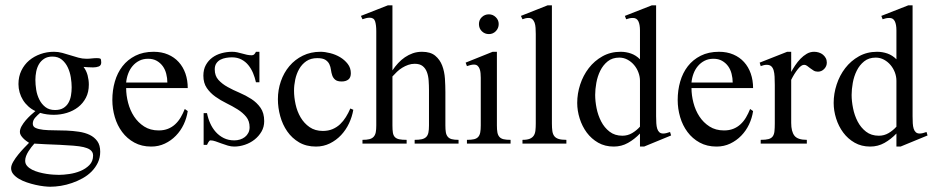

<svg xmlns="http://www.w3.org/2000/svg" viewBox="-20 -543 3527 726"><path d="M362.8 -307.1Q362.8 -295.4 353.5 -291.7Q344.2 -288.1 332 -288.1Q322.3 -288.1 312.5 -288.8Q302.7 -289.6 295.9 -290Q306.6 -275.9 311.3 -258.1Q315.9 -240.2 315.9 -223.1Q315.9 -194.8 304.9 -173.6Q293.9 -152.3 275.4 -137.9Q256.8 -123.5 232.9 -116.2Q209 -108.9 183.1 -108.9Q170.4 -108.9 157.5 -110.6Q144.5 -112.3 131.8 -116.2Q122.1 -108.4 113 -98.1Q104 -87.9 104 -75.2Q104 -64 115 -59.1Q126 -54.2 143.8 -52.2Q161.6 -50.3 184.6 -50.3Q207.5 -50.3 231.4 -49.3Q255.4 -48.3 278.3 -44.9Q301.3 -41.5 319.1 -33Q336.9 -24.4 347.9 -9.3Q358.9 5.9 358.9 30.8Q358.9 53.2 350.1 71.8Q341.3 90.3 326.7 105.2Q312 120.1 292.7 130.9Q273.4 141.6 252.4 148.9Q231.4 156.2 210 159.7Q188.5 163.1 169.9 163.1Q160.6 163.1 145.8 161.4Q130.9 159.7 114.5 156Q98.1 152.3 81.5 146.7Q64.9 141.1 51.8 133.3Q38.6 125.5 30.3 115.5Q22 105.5 22 92.8Q22 82.5 30 68.6Q38.1 54.7 49.1 41.3Q60.1 27.8 71.5 15.9Q83 3.9 89.8 -2.9Q85 -5.9 79.1 -10.3Q73.2 -14.6 67.9 -20Q62.5 -25.4 58.8 -31.5Q55.2 -37.6 55.2 -43.9Q55.2 -54.2 61.5 -65.7Q67.9 -77.1 77.1 -87.9Q86.4 -98.6 96.4 -107.9Q106.4 -117.2 113.8 -123Q99.1 -129.9 87.2 -140.6Q75.2 -151.4 66.9 -164.8Q58.6 -178.2 54.2 -193.6Q49.8 -209 49.8 -225.1Q49.8 -253.4 60.8 -276.1Q71.8 -298.8 90.3 -314.5Q108.9 -330.1 133.1 -338.6Q157.2 -347.2 184.1 -347.2Q200.2 -347.2 215.6 -343Q231 -338.9 246.1 -334Q261.2 -329.1 276.4 -325Q291.5 -320.8 307.1 -320.8Q316.9 -320.8 326.7 -322Q336.4 -323.2 346.2 -323.2Q356 -323.2 359.4 -321.3Q362.8 -319.3 362.8 -307.1ZM251 -212.9Q251 -230 247.8 -250.2Q244.6 -270.5 236.3 -288.1Q228 -305.7 213.9 -317.4Q199.7 -329.1 178.2 -329.1Q159.7 -329.1 147.2 -321Q134.8 -313 127.4 -300.5Q120.1 -288.1 116.9 -272.2Q113.8 -256.3 113.8 -241.2Q113.8 -223.6 116.9 -203.6Q120.1 -183.6 128.7 -166.5Q137.2 -149.4 151.6 -138.2Q166 -127 188 -127Q207 -127 219.2 -134.3Q231.4 -141.6 238.5 -153.8Q245.6 -166 248.3 -181.4Q251 -196.8 251 -212.9ZM332 44.9Q332 37.6 328.9 32.2Q325.7 26.9 320.6 23.2Q315.4 19.5 308.8 17.1Q302.2 14.6 295.9 13.2Q281.7 9.8 257.3 7.8Q232.9 5.9 205.8 4.6Q178.7 3.4 152.8 2.4Q127 1.5 109.9 0Q104.5 5.9 98.6 13.4Q92.8 21 87.4 29.5Q82 38.1 78.6 47.1Q75.2 56.2 75.2 64.9Q75.2 76.2 82.5 84.5Q89.8 92.8 101.3 98.6Q112.8 104.5 127.2 108.4Q141.6 112.3 155.8 114.5Q169.9 116.7 182.4 117.4Q194.8 118.2 203.1 118.2Q219.7 118.2 241.9 115Q264.2 111.8 284.2 103.5Q304.2 95.2 318.1 81.1Q332 66.9 332 44.9Z M689.9 -123Q686 -96.7 674.6 -72.5Q663.1 -48.3 645 -29.8Q627 -11.2 603.3 0Q579.6 11.2 551.8 11.2Q515.6 11.2 488 -3.9Q460.4 -19 441.9 -43.9Q423.3 -68.8 414.1 -100.3Q404.8 -131.8 404.8 -165Q404.8 -201.7 414.3 -234.6Q423.8 -267.6 443.1 -292.5Q462.4 -317.4 491.9 -332.3Q521.5 -347.2 561 -347.2Q591.3 -347.2 615.2 -336.9Q639.2 -326.7 655.8 -308.3Q672.4 -290 681.2 -264.9Q689.9 -239.7 689.9 -210H457Q457 -182.6 464.4 -154.3Q471.7 -126 486.8 -102.8Q502 -79.6 525.1 -64.7Q548.3 -49.8 580.1 -49.8Q599.6 -49.8 615 -55.9Q630.4 -62 642.3 -73Q654.3 -84 663.1 -98.9Q671.9 -113.8 678.7 -130.9ZM612.8 -231Q612.8 -247.6 608.6 -263.9Q604.5 -280.3 595.5 -292.7Q586.4 -305.2 572.8 -313Q559.1 -320.8 540 -320.8Q521 -320.8 506.3 -313.2Q491.7 -305.7 481.2 -293.2Q470.7 -280.8 464.6 -264.4Q458.5 -248 457 -231Z M979 -85Q979 -63 968.8 -45.4Q958.5 -27.8 942.4 -15.1Q926.3 -2.4 906 4.4Q885.7 11.2 865.7 11.2Q854 11.2 841.6 7.6Q829.1 3.9 817.4 -0.5Q805.7 -4.9 795.2 -8.5Q784.7 -12.2 775.9 -12.2Q773.4 -12.2 771.5 -10Q769.5 -7.8 767.8 -5.1Q766.1 -2.4 764.9 0.5Q763.7 3.4 762.7 4.9H750V-115.2H762.7Q766.6 -95.2 774.9 -76.7Q783.2 -58.1 796.1 -43.7Q809.1 -29.3 826.4 -20.8Q843.8 -12.2 865.7 -12.2Q877 -12.2 887.5 -15.4Q897.9 -18.6 906 -24.9Q914.1 -31.2 918.9 -40.5Q923.8 -49.8 923.8 -62Q923.8 -85.4 910.9 -101.3Q897.9 -117.2 878.4 -129.4Q858.9 -141.6 836.4 -152.6Q814 -163.6 794.4 -177.5Q774.9 -191.4 762 -210.2Q749 -229 749 -256.8Q749 -280.3 758.3 -297.1Q767.6 -314 782.7 -325.2Q797.9 -336.4 817.6 -341.8Q837.4 -347.2 857.9 -347.2Q867.7 -347.2 877 -345.2Q886.2 -343.3 895.5 -340.6Q904.8 -337.9 913.8 -335.9Q922.9 -334 932.1 -334Q938 -334 941.7 -337.9Q945.3 -341.8 947.8 -347.2H960.9V-231.9H947.8Q943.8 -250 936.8 -266.8Q929.7 -283.7 918.9 -296.9Q908.2 -310.1 892.8 -318.1Q877.4 -326.2 856.9 -326.2Q846.2 -326.2 834.7 -324.2Q823.2 -322.3 813.7 -317.4Q804.2 -312.5 798.1 -303.5Q792 -294.4 792 -280.8Q792 -256.3 805.9 -241Q819.8 -225.6 840.6 -214.1Q861.3 -202.6 885.5 -192.4Q909.7 -182.1 930.4 -168.7Q951.2 -155.3 965.1 -135.5Q979 -115.7 979 -85Z M1315.9 -127.9Q1311.5 -101.6 1299.8 -76.7Q1288.1 -51.8 1269.8 -32.2Q1251.5 -12.7 1227.3 -0.7Q1203.1 11.2 1174.8 11.2Q1138.2 11.2 1111.1 -4.6Q1084 -20.5 1066.2 -46.1Q1048.3 -71.8 1039.6 -103.8Q1030.8 -135.7 1030.8 -168Q1030.8 -203.1 1042 -235.6Q1053.2 -268.1 1074.2 -293Q1095.2 -317.9 1125 -332.5Q1154.8 -347.2 1191.9 -347.2Q1208.5 -347.2 1228.8 -342Q1249 -336.9 1266.1 -326.7Q1283.2 -316.4 1294.9 -301.3Q1306.6 -286.1 1306.6 -266.1Q1306.6 -249.5 1297.1 -242.2Q1287.6 -234.9 1272 -234.9Q1255.4 -234.9 1247.6 -241.5Q1239.7 -248 1236.3 -257.8Q1232.9 -267.6 1231.4 -279.1Q1230 -290.5 1225.3 -300.3Q1220.7 -310.1 1210.4 -316.7Q1200.2 -323.2 1179.7 -323.2Q1155.3 -323.2 1138.4 -311.8Q1121.6 -300.3 1111.3 -282.2Q1101.1 -264.2 1096.4 -242.4Q1091.8 -220.7 1091.8 -200.2Q1091.8 -175.3 1097.7 -148.4Q1103.5 -121.6 1116.7 -99.1Q1129.9 -76.7 1150.6 -62.3Q1171.4 -47.9 1200.7 -47.9Q1221.2 -47.9 1237.3 -54.7Q1253.4 -61.5 1265.9 -73.2Q1278.3 -85 1287.8 -100.3Q1297.4 -115.7 1304.7 -132.8Z M1547.9 0V-14.2Q1564.5 -14.2 1575 -16.6Q1585.4 -19 1591.6 -25.1Q1597.7 -31.2 1599.9 -41.7Q1602.1 -52.2 1602.1 -68.8V-201.2Q1602.1 -220.2 1600.8 -238.3Q1599.6 -256.3 1594.2 -270.5Q1588.9 -284.7 1578.1 -293.2Q1567.4 -301.8 1547.9 -301.8Q1535.2 -301.8 1523.4 -297.6Q1511.7 -293.5 1501 -286.9Q1490.2 -280.3 1481 -271.5Q1471.7 -262.7 1463.9 -253.9V-68.8Q1463.9 -51.8 1465.6 -41.3Q1467.3 -30.8 1473.1 -24.7Q1479 -18.6 1489.5 -16.4Q1500 -14.2 1517.6 -14.2V0H1350.6V-14.2Q1366.7 -14.2 1377 -16.8Q1387.2 -19.5 1393.1 -26.1Q1398.9 -32.7 1400.9 -43Q1402.8 -53.2 1402.8 -68.8V-424.8Q1402.8 -448.2 1398.4 -462.2Q1394 -476.1 1377.9 -476.1Q1371.1 -476.1 1364.3 -474.4Q1357.4 -472.7 1350.6 -470.2L1344.7 -482.9L1446.8 -522.9H1463.9V-276.9Q1473.6 -291.5 1485.4 -304.2Q1497.1 -316.9 1511 -326.4Q1524.9 -335.9 1541 -341.6Q1557.1 -347.2 1575.7 -347.2Q1607.9 -347.2 1625.7 -332.3Q1643.6 -317.4 1652.1 -294.9Q1660.6 -272.5 1662.4 -245.6Q1664.1 -218.8 1664.1 -194.8V-68.8Q1664.1 -53.2 1665.8 -43Q1667.5 -32.7 1672.9 -26.1Q1678.2 -19.5 1688 -16.8Q1697.8 -14.2 1713.9 -14.2V0Z M1865.7 -452.1Q1865.7 -436.5 1855 -425.3Q1844.2 -414.1 1828.6 -414.1Q1813 -414.1 1802 -424.8Q1791 -435.5 1791 -452.1Q1791 -467.8 1802 -478.3Q1813 -488.8 1828.6 -488.8Q1843.8 -488.8 1854.7 -478Q1865.7 -467.3 1865.7 -452.1ZM1745.6 0V-14.2Q1762.2 -14.2 1772.5 -16.6Q1782.7 -19 1788.3 -25.4Q1793.9 -31.7 1795.9 -42.2Q1797.9 -52.7 1797.9 -68.8V-249Q1797.9 -257.3 1797.1 -266.1Q1796.4 -274.9 1793.7 -282.2Q1791 -289.6 1785.9 -294.2Q1780.8 -298.8 1772 -298.8Q1766.1 -298.8 1759.3 -297.1Q1752.4 -295.4 1745.6 -293L1740.7 -306.2L1842.8 -347.2H1858.9V-68.8Q1858.9 -52.7 1860.8 -42.2Q1862.8 -31.7 1868.4 -25.4Q1874 -19 1884 -16.6Q1894 -14.2 1910.6 -14.2V0Z M1955.6 0V-14.2Q1973.1 -14.2 1983.2 -18.3Q1993.2 -22.5 1998.3 -30.3Q2003.4 -38.1 2004.6 -49.6Q2005.9 -61 2005.9 -76.2V-414.6Q2005.9 -426.8 2005.1 -437.7Q2004.4 -448.7 2001.5 -457Q1998.5 -465.3 1993.2 -470.2Q1987.8 -475.1 1978.5 -475.1Q1972.7 -475.1 1967.3 -473.9Q1961.9 -472.7 1955.6 -470.2L1949.7 -482.9L2050.8 -522.9H2066.9V-76.2Q2066.9 -59.1 2068.6 -47.4Q2070.3 -35.6 2075.9 -28.3Q2081.5 -21 2092.3 -17.6Q2103 -14.2 2121.6 -14.2V0Z M2415.5 11.2H2399.9V-38.1Q2379.4 -16.6 2354.7 -2.7Q2330.1 11.2 2300.8 11.2Q2267.6 11.2 2241.9 -3.4Q2216.3 -18.1 2198.7 -41.7Q2181.2 -65.4 2171.9 -95Q2162.6 -124.5 2162.6 -153.8Q2162.6 -189 2173.8 -223.4Q2185.1 -257.8 2206.3 -285.4Q2227.5 -313 2258.1 -330.1Q2288.6 -347.2 2326.7 -347.2Q2347.2 -347.2 2366 -340.6Q2384.8 -334 2399.9 -318.8V-428.2Q2399.9 -450.2 2393.8 -462.6Q2387.7 -475.1 2373.5 -475.1Q2366.7 -475.1 2360.6 -473.9Q2354.5 -472.7 2347.7 -470.2L2342.8 -482.9L2444.8 -522.9H2460.9V-103.5Q2460.9 -88.9 2461.7 -76.9Q2462.4 -64.9 2465.1 -56.4Q2467.8 -47.9 2473.1 -43Q2478.5 -38.1 2487.8 -38.1Q2493.7 -38.1 2500.2 -39.8Q2506.8 -41.5 2513.7 -43.9L2517.6 -30.8ZM2399.9 -237.8Q2399.9 -253.4 2394 -269Q2388.2 -284.7 2377.7 -297.1Q2367.2 -309.6 2352.8 -317.4Q2338.4 -325.2 2321.8 -325.2Q2295.4 -325.2 2277.8 -311Q2260.3 -296.9 2249.8 -275.6Q2239.3 -254.4 2234.9 -229.7Q2230.5 -205.1 2230.5 -184.1Q2230.5 -160.6 2235.8 -133.8Q2241.2 -106.9 2253.2 -83.7Q2265.1 -60.5 2284.9 -45.2Q2304.7 -29.8 2333.5 -29.8Q2353.5 -29.8 2370.4 -39.8Q2387.2 -49.8 2399.9 -64Z M2827.6 -123Q2823.7 -96.7 2812.3 -72.5Q2800.8 -48.3 2782.7 -29.8Q2764.6 -11.2 2741 0Q2717.3 11.2 2689.5 11.2Q2653.3 11.2 2625.7 -3.9Q2598.1 -19 2579.6 -43.9Q2561 -68.8 2551.8 -100.3Q2542.5 -131.8 2542.5 -165Q2542.5 -201.7 2552 -234.6Q2561.5 -267.6 2580.8 -292.5Q2600.1 -317.4 2629.6 -332.3Q2659.2 -347.2 2698.7 -347.2Q2729 -347.2 2752.9 -336.9Q2776.9 -326.7 2793.5 -308.3Q2810.1 -290 2818.8 -264.9Q2827.6 -239.7 2827.6 -210H2594.7Q2594.7 -182.6 2602.1 -154.3Q2609.4 -126 2624.5 -102.8Q2639.6 -79.6 2662.8 -64.7Q2686 -49.8 2717.8 -49.8Q2737.3 -49.8 2752.7 -55.9Q2768.1 -62 2780 -73Q2792 -84 2800.8 -98.9Q2809.6 -113.8 2816.4 -130.9ZM2750.5 -231Q2750.5 -247.6 2746.3 -263.9Q2742.2 -280.3 2733.2 -292.7Q2724.1 -305.2 2710.4 -313Q2696.8 -320.8 2677.7 -320.8Q2658.7 -320.8 2644 -313.2Q2629.4 -305.7 2618.9 -293.2Q2608.4 -280.8 2602.3 -264.4Q2596.2 -248 2594.7 -231Z M3106.4 -306.2Q3106.4 -292.5 3096.4 -282.2Q3086.4 -272 3072.8 -272Q3063.5 -272 3056.6 -276.1Q3049.8 -280.3 3043.7 -284.9Q3037.6 -289.6 3032.2 -293.7Q3026.9 -297.9 3020.5 -297.9Q3009.8 -297.9 2996.6 -281.2Q2983.4 -264.6 2971.7 -241.2V-78.1Q2971.7 -45.9 2983.9 -30Q2996.1 -14.2 3030.8 -14.2V0H2856.4V-14.2Q2875.5 -14.2 2886 -17.1Q2896.5 -20 2901.9 -27.3Q2907.2 -34.7 2908.4 -46.6Q2909.7 -58.6 2909.7 -76.2V-221.7Q2909.7 -239.3 2908.9 -253.2Q2908.2 -267.1 2905.3 -277.1Q2902.3 -287.1 2896.2 -292.5Q2890.1 -297.9 2879.4 -297.9Q2868.7 -297.9 2856.4 -293L2852.5 -306.2L2956.5 -347.2H2971.7V-271Q2978 -282.7 2986.8 -295.9Q2995.6 -309.1 3006.6 -320.6Q3017.6 -332 3030.5 -339.6Q3043.5 -347.2 3058.6 -347.2Q3067.4 -347.2 3076.2 -344.5Q3085 -341.8 3091.6 -336.4Q3098.1 -331.1 3102.3 -323.5Q3106.4 -315.9 3106.4 -306.2Z M3385.3 11.2H3369.6V-38.1Q3349.1 -16.6 3324.5 -2.7Q3299.8 11.2 3270.5 11.2Q3237.3 11.2 3211.7 -3.4Q3186 -18.1 3168.5 -41.7Q3150.9 -65.4 3141.6 -95Q3132.3 -124.5 3132.3 -153.8Q3132.3 -189 3143.6 -223.4Q3154.8 -257.8 3176 -285.4Q3197.3 -313 3227.8 -330.1Q3258.3 -347.2 3296.4 -347.2Q3316.9 -347.2 3335.7 -340.6Q3354.5 -334 3369.6 -318.8V-428.2Q3369.6 -450.2 3363.5 -462.6Q3357.4 -475.1 3343.3 -475.1Q3336.4 -475.1 3330.3 -473.9Q3324.2 -472.7 3317.4 -470.2L3312.5 -482.9L3414.6 -522.9H3430.7V-103.5Q3430.7 -88.9 3431.4 -76.9Q3432.1 -64.9 3434.8 -56.4Q3437.5 -47.9 3442.9 -43Q3448.2 -38.1 3457.5 -38.1Q3463.4 -38.1 3470 -39.8Q3476.6 -41.5 3483.4 -43.9L3487.3 -30.8ZM3369.6 -237.8Q3369.6 -253.4 3363.8 -269Q3357.9 -284.7 3347.4 -297.1Q3336.9 -309.6 3322.5 -317.4Q3308.1 -325.2 3291.5 -325.2Q3265.1 -325.2 3247.6 -311Q3230 -296.9 3219.5 -275.6Q3209 -254.4 3204.6 -229.7Q3200.2 -205.1 3200.2 -184.1Q3200.2 -160.6 3205.6 -133.8Q3210.9 -106.9 3222.9 -83.7Q3234.9 -60.5 3254.6 -45.2Q3274.4 -29.8 3303.2 -29.8Q3323.2 -29.8 3340.1 -39.8Q3356.9 -49.8 3369.6 -64Z"/></svg>

Font: Scheherazade
Style: Regular
Weight: 400
Designer: SIL International
Foundry: SIL International
Version: Version 2.100 (build 932/914)